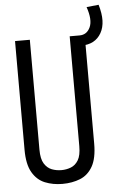

<svg xmlns="http://www.w3.org/2000/svg" viewBox="-58 -881 586 931"><g transform="rotate(-5 235.0 -415.0)"><path d="M39 -171V-700H111V-165Q111 -120 125.5 -97Q140 -74 162 -65.5Q184 -57 209 -57Q233 -57 255 -65.5Q277 -74 291 -97Q305 -120 305 -165V-700H378V-171Q378 -100 355.5 -60.5Q333 -21 294.5 -5.5Q256 10 208 10Q162 10 123.5 -5.5Q85 -21 62 -60.5Q39 -100 39 -171ZM347 -650V-700H353Q389 -700 405 -735Q421 -770 399 -834L458 -840Q484 -754 454.5 -702Q425 -650 357 -650Z"/></g></svg>

Font: Georama Condensed
Style: Regular
Weight: 400
Width: 3
Designer: Jean-Baptiste Levee
Foundry: Production Type
Version: Version 1.000